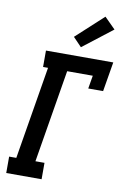

<svg xmlns="http://www.w3.org/2000/svg" viewBox="-105 -1047 720 1107"><g transform="rotate(10 255.0 -493.5)"><path d="M13 0V-96H55L145 -639H116V-735H510L481 -562H394L407 -639H257L167 -96H220V0ZM311 -789 261 -841 420 -987 484 -923Z"/></g></svg>

Font: Iosevka Curly Slab Oblique
Style: Bold
Weight: 700
Italic angle: -9°
Monospace: yes
Designer: Belleve Invis
Foundry: Belleve Invis
Version: Version 11.1.0; ttfautohint (v1.8.3)